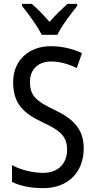

<svg xmlns="http://www.w3.org/2000/svg" viewBox="-20 -963 494 993"><path d="M196 -783H277C298 -829 347 -892 379 -932V-943H329C295 -912 271 -889 236 -850C205 -885 172 -920 144 -943H94V-932C130 -888 173 -828 196 -783ZM413 -195C413 -293 362 -348 259 -396C166 -441 135 -468 135 -540C135 -602 175 -645 245 -645C289 -645 334 -632 377 -611L404 -688C362 -708 307 -724 244 -724C129 -725 47 -649 48 -538C48 -425 103 -377 199 -331C295 -287 327 -256 327 -187C327 -120 283 -69 204 -69C150 -69 88 -84 42 -109V-22C85 -1 140 10 205 10C331 10 413 -72 413 -195Z"/></svg>

Font: Noto Sans Sinhala Condensed
Style: Regular
Weight: 400
Width: 3
Designer: Jelle Bosma - Monotype Design Team
Foundry: Monotype Imaging Inc.
Version: Version 2.006